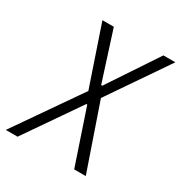

<svg xmlns="http://www.w3.org/2000/svg" viewBox="-205 -803 866 919"><g transform="rotate(30 228.5 -343.0)"><path d="M-42 0 207 -359 96 -686H159L246 -414H252L433 -686H499L276 -360L400 0H336L235 -300H230L23 0Z"/></g></svg>

Font: Archivo ExtraCondensed ExtraLight
Style: Italic
Weight: 250
Width: 2
Italic angle: -10°
Designer: Hector Gatti
Foundry: Omnibus-Type
Version: Version 2.001